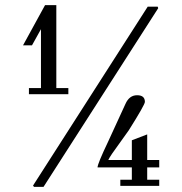

<svg xmlns="http://www.w3.org/2000/svg" viewBox="-20 -725 712 750"><path d="M109 0 113 5H150L598 -693L596 -699H557ZM93 -357V-381H140V-611L105 -548H70L156 -705H200V-381H247V-357ZM602 1V-23H555V-71H602V-100H555V-200L495 -177V-100H403Q407 -109 418 -125L483 -216Q546 -316 546 -327Q546 -353 515.5 -353Q485 -353 470 -319L402 -171Q361 -85 361 -71H495V-23H450V1Z"/></svg>

Font: GFS Didot
Style: Regular
Weight: 400
Designer: Takis Katsoulidis and George D. Matthiopoulos
Foundry: Takis Katsoulidis and George D. Matthiopoulos
Version: Version 1.0